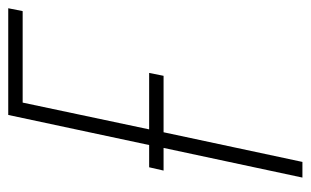

<svg xmlns="http://www.w3.org/2000/svg" viewBox="-164 -590 754 466"><g transform="rotate(-90 213.0 -357.0)"><path d="M15 0 87 -337H32L40 -372H94L167 -714H426L419 -679H197L132 -372H269L262 -337H125L53 0Z"/></g></svg>

Font: Noto Sans Condensed ExtraLight
Style: Italic
Weight: 200
Width: 3
Italic angle: -12°
Designer: Monotype Design Team
Foundry: Monotype Imaging Inc.
Version: Version 2.013; ttfautohint (v1.8.4.7-5d5b)